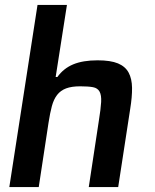

<svg xmlns="http://www.w3.org/2000/svg" viewBox="-20 -763 634 783"><path d="M342 0 383 -270Q391 -319 392.5 -347Q394 -375 386 -389.5Q378 -404 359 -407.5Q340 -411 307 -411Q272 -411 249.5 -402.5Q227 -394 213 -376Q199 -358 191.5 -330Q184 -302 178 -263L138 0H18L133 -743H253L207 -449H214Q239 -484 278.5 -500.5Q318 -517 378 -517Q431 -517 461 -504.5Q491 -492 504.5 -467Q518 -442 518.5 -405Q519 -368 511 -319L462 0Z"/></svg>

Font: Azeri Sans SemiBold
Style: Italic
Weight: 600
Designer: Hector Gatti & Omnibus-Type (original fonts) / Cristiano Sobral (main changes and remastering)
Foundry: Omnibus-Type
Version: Version 0.07;August 21, 2020;FontCreator 13.0.0.2681 64-bit;